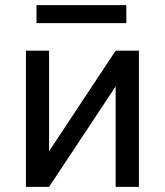

<svg xmlns="http://www.w3.org/2000/svg" viewBox="-20 -725 640 745"><path d="M428.7 -528.3 170.4 -138.2V-528.3H80.6V0H170.4L428.7 -389.6V0H519V-528.3ZM470.2 -635.3V-705.1H121.6V-635.3Z"/></svg>

Font: RobotoMono Nerd Font
Style: Regular
Weight: 400
Monospace: yes
Designer: Google
Version: Version 3.000;Nerd Fonts 3.2.1